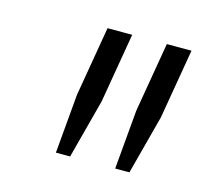

<svg xmlns="http://www.w3.org/2000/svg" viewBox="-54 -745 415 391"><g transform="rotate(15 153.0 -550.0)"><path d="M93 -414H123L156 -539L181 -686H129L104 -539ZM218 -414H248L281 -539L306 -686H254L229 -539Z"/></g></svg>

Font: Archivo Thin
Style: Italic
Weight: 100
Italic angle: -10°
Designer: Hector Gatti
Foundry: Omnibus-Type
Version: Version 2.001